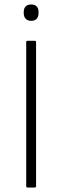

<svg xmlns="http://www.w3.org/2000/svg" viewBox="-20 -837 278 857"><path d="M103 0Q97 0 97 -6V-649Q97 -655 103 -655H135Q141 -655 141 -649V-6Q141 0 135 0ZM119 -744Q103 -744 94.5 -753.5Q86 -763 86 -777V-785Q86 -799 94.5 -808Q103 -817 119 -817Q136 -817 144 -808Q152 -799 152 -785V-777Q152 -763 144 -753.5Q136 -744 119 -744Z"/></svg>

Font: Sofia Sans ExtraLight
Style: Regular
Weight: 250
Version: Version 4.100-B